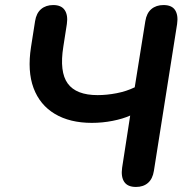

<svg xmlns="http://www.w3.org/2000/svg" viewBox="-20 -733 736 761"><path d="M519 8Q486 8 472.5 -12Q459 -32 464 -68L496 -275Q467 -262 426.5 -254Q386 -246 344 -246Q257 -246 197.5 -281.5Q138 -317 113 -384Q88 -451 103 -547L119 -649Q124 -681 143 -697Q162 -713 191 -713Q223 -713 236.5 -693Q250 -673 245 -638L231 -548Q215 -448 248.5 -402Q282 -356 367 -356Q403 -356 442 -363.5Q481 -371 514 -387L556 -649Q561 -681 580 -697Q599 -713 628 -713Q661 -713 674 -693Q687 -673 682 -638L590 -56Q585 -24 566.5 -8Q548 8 519 8Z"/></svg>

Font: Nunito Variable Extra Light
Style: Italic
Weight: 200
Italic angle: -9°
Designer: Vernon Adams
Foundry: Vernon Adams
Version: Version 3.602